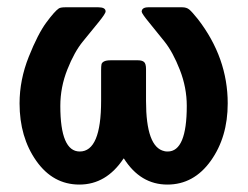

<svg xmlns="http://www.w3.org/2000/svg" viewBox="-20 -492 673 522"><path d="M33.2 -210.9Q33.2 -274.9 58.1 -337.4Q83 -399.9 106 -430.9Q128.9 -461.9 140.1 -469.2Q145 -472.2 158.2 -472.2H247.1Q267.1 -472.2 267.1 -460.9Q267.1 -455.1 248 -431.6Q229 -408.2 205.6 -379.6Q182.1 -351.1 163.1 -303Q144 -254.9 144 -204.1Q144 -80.1 196.8 -80.1Q254.9 -80.1 254.9 -217.8V-300.8Q254.9 -312 255.9 -316.9Q256.8 -321.8 262.9 -325Q269 -328.1 280.8 -328.1H355Q366.2 -328.1 371.6 -323.5Q377 -318.8 377 -304.2V-217.8Q377 -91.8 426.8 -81.1Q429.7 -80.1 436 -80.1Q487.8 -80.1 487.8 -204.1Q487.8 -253.9 469 -302Q450.2 -350.1 427.5 -378.7Q404.8 -407.2 385.5 -430.7Q366.2 -454.1 365.2 -460Q365.2 -472.2 383.8 -472.2H475.1Q487.3 -472.2 494.6 -466.1Q502 -460 518.1 -439.9Q599.1 -335 599.1 -210.9Q599.1 -119.1 553 -54.7Q506.8 9.8 435.1 9.8Q361.8 9.8 316.9 -61H315.9Q269 9.8 195.8 9.8Q124 9.8 78.6 -54.7Q33.2 -119.1 33.2 -210.9Z"/></svg>

Font: CMU Sans Serif Demi Condensed
Style: DemiCondensed
Weight: 600
Width: 3
Version: Version 0.7.0